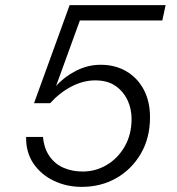

<svg xmlns="http://www.w3.org/2000/svg" viewBox="-20 -718 690 750"><path d="M299 12Q240 12 190 -12Q140 -36 110.5 -79.5Q81 -123 82 -183H148Q152 -138 173.5 -107.5Q195 -77 228.5 -62.5Q262 -48 303 -48Q354 -48 397.5 -74Q441 -100 467.5 -146.5Q494 -193 494 -254Q494 -293 478 -327Q462 -361 431 -382.5Q400 -404 352 -404Q305 -404 259 -380Q213 -356 176 -315H113L252 -698H627L614 -638H292L199 -382Q231 -418 277 -441.5Q323 -465 373 -465Q430 -465 473.5 -439.5Q517 -414 541.5 -368Q566 -322 566 -260Q566 -179 530 -117.5Q494 -56 434 -22Q374 12 299 12Z"/></svg>

Font: Azeret Mono ExtraLight
Style: Italic
Weight: 250
Italic angle: -12°
Designer: Martin Vácha
Foundry: Displaay
Version: Version 1.002